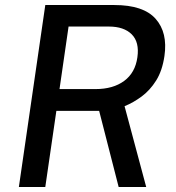

<svg xmlns="http://www.w3.org/2000/svg" viewBox="-20 -743 700 763"><path d="M55 0 160 -723H434.5Q550 -723 598.5 -668.2Q647 -613.5 633.5 -520.5Q625 -462 600.5 -423Q576 -384 542.8 -359.5Q509.5 -335 475 -321L561 0H451.5L374 -302.5H204L160 0ZM216.5 -389H359.5Q429.5 -389 473.5 -421.5Q517.5 -454 526 -515.5Q534.5 -575.5 503.5 -606.5Q472.5 -637.5 412.5 -637.5H252.5Z"/></svg>

Font: Public Sans Medium
Style: Italic
Weight: 500
Italic angle: -8°
Designer: The Public Sans project authors (U.S. Web Design System). Libre Franklin designed by Pablo Impallari and Rodrigo Fuenzal
Version: Version 1.007; ttfautohint (v1.8.1) -l 8 -r 50 -G 200 -x 14 